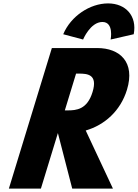

<svg xmlns="http://www.w3.org/2000/svg" viewBox="-20 -1107 809 1127"><path d="M284.4 -825 32.1 0H220.1L319.8 -326L403.9 0H642.9L483.2 -341C593.9 -373 687.3 -456 725.2 -580C774.8 -742 684.1 -825 550.4 -825ZM360.5 -459 426.5 -675H442.6C494.3 -675 554.7 -670 523.3 -567C491.8 -464 428.3 -459 376.5 -459ZM467.7 -875C467.7 -875 510.2 -978 581.1 -978C649.9 -978 629.4 -875 629.4 -875L764.9 -906C785.6 -1013 718.2 -1087 614.4 -1087C508.5 -1087 395.9 -1013 351.1 -906Z"/></svg>

Font: Hussar
Style: BdSuprConOblThree
Weight: 700
Foundry: Cannot Into Space Fonts
Version: Version 2.00